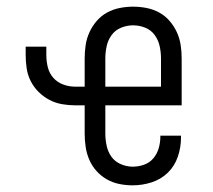

<svg xmlns="http://www.w3.org/2000/svg" viewBox="-20 -548 640 576"><path d="M378 8Q358 8 338 4Q318 0 300.5 -10Q283 -20 269.5 -35Q256 -50 248 -68.5Q240 -87 237 -107Q234 -127 234 -147V-232H206Q186 -232 166 -235.5Q146 -239 128 -248.5Q110 -258 95.5 -272.5Q81 -287 72 -305Q63 -323 60 -343Q57 -363 57 -383V-408H119V-383Q119 -364 123.5 -346Q128 -328 140 -314.5Q152 -301 169.5 -294.5Q187 -288 206 -288H234V-373Q234 -393 237 -413Q240 -433 248.5 -451.5Q257 -470 270.5 -485.5Q284 -501 301.5 -510.5Q319 -520 339 -524Q359 -528 379 -528Q400 -528 420 -524Q440 -520 457.5 -510.5Q475 -501 488.5 -485.5Q502 -470 510.5 -451.5Q519 -433 522 -413Q525 -393 525 -373V-232H296V-147Q296 -129 300 -110.5Q304 -92 314.5 -77.5Q325 -63 342.5 -55.5Q360 -48 378 -48Q396 -48 412.5 -54Q429 -60 440 -73Q451 -86 456 -103Q461 -120 461 -137V-141H523V-135Q523 -106 513.5 -78Q504 -50 483.5 -30Q463 -10 435 -1Q407 8 378 8ZM296 -288H463V-373Q463 -391 459 -409.5Q455 -428 444 -443Q433 -458 415.5 -465Q398 -472 379 -472Q361 -472 343.5 -465Q326 -458 315 -443Q304 -428 300 -409.5Q296 -391 296 -373Z"/></svg>

Font: Iosevka Light Extended
Style: Regular
Weight: 300
Width: 7
Monospace: yes
Designer: Belleve Invis
Foundry: Belleve Invis
Version: Version 32.5.0; ttfautohint (v1.8.4)